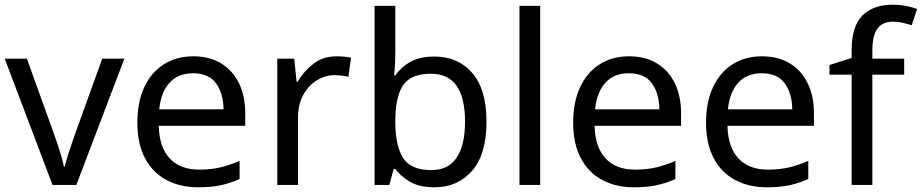

<svg xmlns="http://www.w3.org/2000/svg" viewBox="-20 -785 3913 815"><path d="M203 0 0 -536H94L208 -220Q216 -198 225 -171Q234 -144 241 -119.5Q248 -95 251 -78H255Q259 -95 266.5 -120Q274 -145 283.5 -172Q293 -199 300 -220L414 -536H508L304 0Z M800 -546Q869 -546 918.5 -516Q968 -486 994.5 -431.5Q1021 -377 1021 -304V-251H654Q656 -160 700.5 -112.5Q745 -65 825 -65Q876 -65 915.5 -74.5Q955 -84 997 -102V-25Q956 -7 916 1.5Q876 10 821 10Q745 10 686.5 -21Q628 -52 595.5 -113.5Q563 -175 563 -264Q563 -352 592.5 -415Q622 -478 675.5 -512Q729 -546 800 -546ZM799 -474Q736 -474 699.5 -433.5Q663 -393 656 -321H929Q928 -389 897 -431.5Q866 -474 799 -474Z M1407 -546Q1422 -546 1439.5 -544.5Q1457 -543 1470 -540L1459 -459Q1446 -462 1430.5 -464Q1415 -466 1401 -466Q1360 -466 1324 -443.5Q1288 -421 1266.5 -380.5Q1245 -340 1245 -286V0H1157V-536H1229L1239 -438H1243Q1269 -482 1310 -514Q1351 -546 1407 -546Z M1658 -575Q1658 -541 1656.5 -511.5Q1655 -482 1653 -465H1658Q1681 -499 1721 -522Q1761 -545 1824 -545Q1924 -545 1984.5 -475.5Q2045 -406 2045 -268Q2045 -130 1984 -60Q1923 10 1824 10Q1761 10 1721 -13Q1681 -36 1658 -68H1651L1633 0H1570V-760H1658ZM1809 -472Q1724 -472 1691 -423Q1658 -374 1658 -271V-267Q1658 -168 1690.5 -115.5Q1723 -63 1811 -63Q1883 -63 1918.5 -116Q1954 -169 1954 -269Q1954 -472 1809 -472Z M2273 0H2185V-760H2273Z M2650 -546Q2719 -546 2768.5 -516Q2818 -486 2844.5 -431.5Q2871 -377 2871 -304V-251H2504Q2506 -160 2550.5 -112.5Q2595 -65 2675 -65Q2726 -65 2765.5 -74.5Q2805 -84 2847 -102V-25Q2806 -7 2766 1.5Q2726 10 2671 10Q2595 10 2536.5 -21Q2478 -52 2445.5 -113.5Q2413 -175 2413 -264Q2413 -352 2442.5 -415Q2472 -478 2525.5 -512Q2579 -546 2650 -546ZM2649 -474Q2586 -474 2549.5 -433.5Q2513 -393 2506 -321H2779Q2778 -389 2747 -431.5Q2716 -474 2649 -474Z M3214 -546Q3283 -546 3332.5 -516Q3382 -486 3408.5 -431.5Q3435 -377 3435 -304V-251H3068Q3070 -160 3114.5 -112.5Q3159 -65 3239 -65Q3290 -65 3329.5 -74.5Q3369 -84 3411 -102V-25Q3370 -7 3330 1.5Q3290 10 3235 10Q3159 10 3100.5 -21Q3042 -52 3009.5 -113.5Q2977 -175 2977 -264Q2977 -352 3006.5 -415Q3036 -478 3089.5 -512Q3143 -546 3214 -546ZM3213 -474Q3150 -474 3113.5 -433.5Q3077 -393 3070 -321H3343Q3342 -389 3311 -431.5Q3280 -474 3213 -474Z M3818 -468H3683V0H3595V-468H3501V-509L3595 -539V-570Q3595 -674 3641 -719.5Q3687 -765 3769 -765Q3801 -765 3827.5 -759.5Q3854 -754 3873 -747L3850 -678Q3834 -683 3813 -688Q3792 -693 3770 -693Q3726 -693 3704.5 -663.5Q3683 -634 3683 -571V-536H3818Z"/></svg>

Font: Noto Sans Deseret
Style: Regular
Weight: 400
Designer: Monotype Design Team
Foundry: Monotype Imaging Inc.
Version: Version 2.001; ttfautohint (v1.8.4.7-5d5b)